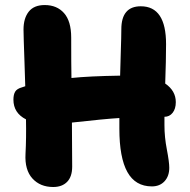

<svg xmlns="http://www.w3.org/2000/svg" viewBox="-20 -750 755 761"><path d="M190.9 -8.8Q139.2 -8.8 108.4 -42.7Q77.6 -76.7 81.1 -140.1Q84.5 -204.1 83 -276.9Q33.2 -302.2 33.2 -355Q33.2 -375.5 40.3 -387Q47.4 -398.4 66.9 -403.8Q68.8 -404.3 73.5 -406Q78.1 -407.7 80.1 -408.2Q79.1 -448.7 77.1 -502.4Q75.2 -556.2 74.2 -588.4Q73.2 -620.6 73.2 -632.8Q73.2 -677.7 94 -703.9Q114.7 -730 157.2 -730Q205.6 -730 233.9 -698Q262.2 -666 262.2 -601.1Q262.2 -492.7 263.2 -440.9Q332.5 -448.2 456.1 -450.2Q456.5 -477.1 458.7 -542.2Q460.9 -607.4 460.9 -633.8Q460.9 -725.1 538.1 -725.1Q638.2 -725.1 638.2 -575.2Q638.2 -512.2 634.8 -418.9Q676.8 -390.1 676.8 -345.2Q676.8 -318.8 664.3 -303Q651.9 -287.1 631.8 -287.1V-253.9Q631.8 -206.5 641.4 -157.2Q650.9 -107.9 650.9 -85Q650.9 -51.8 632.1 -31.5Q613.3 -11.2 582 -11.2Q516.6 -11.2 484.9 -68.1Q453.1 -125 453.1 -240.2V-282.2Q396 -278.8 265.1 -264.2Q265.1 -229 265.6 -170.7Q266.1 -112.3 266.1 -89.8Q266.1 -49.8 246.1 -29.3Q226.1 -8.8 190.9 -8.8Z"/></svg>

Font: Shantell Sans Bouncy
Style: Regular
Weight: 800
Designer: Stephen Nixon, Anya Danilova, Shantell Martin
Foundry: Arrow Type
Version: Version 1.006;[9816181b4]